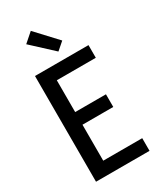

<svg xmlns="http://www.w3.org/2000/svg" viewBox="-240 -1069 979 1156"><g transform="rotate(-30 250.0 -491.5)"><path d="M68 0V-735H440V-647H169V-426H383V-338H169V-88H440V0ZM264 -792 118 -927 182 -983 317 -838Z"/></g></svg>

Font: Iosevka SS04 Semibold
Style: Regular
Weight: 600
Monospace: yes
Designer: Belleve Invis
Foundry: Belleve Invis
Version: Version 19.0.0; ttfautohint (v1.8.4)